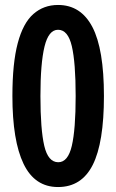

<svg xmlns="http://www.w3.org/2000/svg" viewBox="-20 -744 469 774"><path d="M214 10Q120 10 75 -83.5Q30 -177 30 -357Q30 -489 51.5 -570Q73 -651 114.5 -687.5Q156 -724 214 -724Q306 -724 352.5 -635Q399 -546 399 -357Q399 -169 354 -79.5Q309 10 214 10ZM215 -90Q254 -90 269.5 -156Q285 -222 285 -357Q285 -492 269.5 -558Q254 -624 214 -624Q176 -624 159.5 -556.5Q143 -489 143 -357Q143 -222 158.5 -156Q174 -90 215 -90Z"/></svg>

Font: Noto Sans Gurmukhi ExtraCondensed SemiBold
Style: Regular
Weight: 600
Width: 2
Designer: Jelle Bosma - Monotype Design Team
Foundry: Monotype Imaging Inc.
Version: Version 2.004; ttfautohint (v1.8.4.7-5d5b)